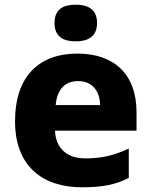

<svg xmlns="http://www.w3.org/2000/svg" viewBox="-20 -787 643 817"><path d="M302 -767C252 -767 212 -750 212 -689C212 -629 252 -611 302 -611C351 -611 393 -629 393 -689C393 -750 351 -767 302 -767ZM309 -559C150 -559 44 -466 44 -271C44 -78 163 10 329 10C418 10 474 -2 528 -30V-155C467 -126 413 -113 343 -113C262 -113 217 -159 214 -231H561V-309C561 -473 464 -559 309 -559ZM312 -442C374 -442 405 -398 406 -340H217C223 -410 260 -442 312 -442Z"/></svg>

Font: Noto Sans Gurmukhi ExtraBold
Style: Regular
Weight: 800
Designer: Jelle Bosma - Monotype Design Team
Foundry: Monotype Imaging Inc.
Version: Version 2.004